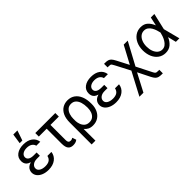

<svg xmlns="http://www.w3.org/2000/svg" viewBox="93 -1785 3002 3002"><g transform="rotate(-45 1594.5 -283.5)"><path d="M313.5 -284.2V-244.1H249Q191.4 -244.1 157.5 -217.5Q123.5 -190.9 124 -152.3Q123.5 -113.8 160.9 -90.3Q198.2 -66.9 259.8 -66.4Q319.3 -66.9 351.8 -89.6Q384.3 -112.3 394.5 -159.2H483.4Q474.1 -82.5 413.3 -36.4Q352.5 9.8 255.9 9.8Q192.4 9.8 142.6 -10Q92.8 -29.8 64.2 -65.2Q35.6 -100.6 35.2 -147.5Q35.2 -169.9 44.2 -194.3Q53.2 -218.8 76.4 -239.7Q99.6 -260.7 142.6 -272.9Q102.1 -284.2 81.3 -303.7Q60.5 -323.2 53.2 -346.4Q45.9 -369.6 45.9 -391.6Q45.4 -467.3 103.3 -510Q161.1 -552.7 253.9 -552.7Q347.2 -552.7 404.8 -510.7Q462.4 -468.8 472.7 -394.5H384.8Q376 -432.1 342.5 -454.6Q309.1 -477.1 253.9 -477.5Q197.8 -477.1 164.3 -453.4Q130.9 -429.7 130.9 -391.6Q130.9 -357.9 160.2 -337.4Q189.5 -316.9 249 -316.4H313.5ZM229.5 -606.4 253.9 -772.5H344.7L288.1 -606.4Z M956.1 -545.9V-467.8H771.5V-131.8Q772 -101.1 780.8 -88.1Q789.6 -75.2 802.2 -72.5Q814.9 -69.8 826.2 -69.3Q838.9 -69.8 850.6 -75Q862.3 -80.1 870.1 -85L892.6 -18.6Q868.2 -0.5 845.9 4.6Q823.7 9.8 799.8 9.8Q744.6 9.8 716.3 -23.9Q688 -57.6 687.5 -136.7V-467.8H513.7V-545.9Z M1010.7 203.1V-280.3Q1010.7 -371.6 1039.6 -432.1Q1068.4 -492.7 1118.2 -522.7Q1168 -552.7 1230.5 -552.7Q1302.2 -552.7 1353.5 -515.6Q1404.8 -478.5 1432.1 -411.4Q1459.5 -344.2 1459 -253.9V-244.1Q1459.5 -170.4 1432.4 -113Q1405.3 -55.7 1355.5 -22.9Q1305.7 9.8 1237.3 9.8Q1188.5 9.8 1153.6 -7.8Q1118.7 -25.4 1093.3 -57.1L1094.7 203.1ZM1092.3 -227.1Q1094.2 -192.9 1108.2 -155.3Q1122.1 -117.7 1152.3 -91.6Q1182.6 -65.4 1233.4 -65.4Q1281.2 -65.4 1312 -90.1Q1342.8 -114.7 1357.9 -155.5Q1373 -196.3 1373 -244.1V-253.9Q1373 -316.9 1357.7 -366.7Q1342.3 -416.5 1311 -445.6Q1279.8 -474.6 1230.5 -474.6Q1181.2 -474.6 1150.4 -445.6Q1119.6 -416.5 1105.5 -372.1Q1091.3 -327.6 1091.8 -281.2Z M1808.6 -284.2V-244.1H1744.1Q1686.5 -244.1 1652.6 -217.5Q1618.7 -190.9 1619.1 -152.3Q1618.7 -113.8 1656 -90.3Q1693.4 -66.9 1754.9 -66.4Q1814.5 -66.9 1846.9 -89.6Q1879.4 -112.3 1889.6 -159.2H1978.5Q1969.2 -82.5 1908.4 -36.4Q1847.7 9.8 1751 9.8Q1687.5 9.8 1637.7 -10Q1587.9 -29.8 1559.3 -65.2Q1530.8 -100.6 1530.3 -147.5Q1530.3 -169.9 1539.3 -194.3Q1548.3 -218.8 1571.5 -239.7Q1594.7 -260.7 1637.7 -272.9Q1597.2 -284.2 1576.4 -303.7Q1555.7 -323.2 1548.3 -346.4Q1541 -369.6 1541 -391.6Q1540.5 -467.3 1598.4 -510Q1656.2 -552.7 1749 -552.7Q1842.3 -552.7 1899.9 -510.7Q1957.5 -468.8 1967.8 -394.5H1879.9Q1871.1 -432.1 1837.6 -454.6Q1804.2 -477.1 1749 -477.5Q1692.9 -477.1 1659.4 -453.4Q1626 -429.7 1626 -391.6Q1626 -357.9 1655.3 -337.4Q1684.6 -316.9 1744.1 -316.4H1808.6Z M2066.4 204.1 2266.6 -174.3 2141.6 -414.1Q2127 -442.4 2117.9 -454.8Q2108.9 -467.3 2096.7 -470.2Q2084.5 -473.1 2059.6 -472.7H2039.1V-550.8H2059.6Q2100.1 -551.3 2125.5 -543.2Q2150.9 -535.2 2170.2 -513.4Q2189.5 -491.7 2210.9 -450.2L2312.5 -253.9L2468.8 -545.9H2557.6L2356.4 -172.9L2481.4 74.2Q2493.7 98.6 2503.2 109.6Q2512.7 120.6 2526.1 123.3Q2539.6 126 2563.5 126H2584V204.1H2563.5Q2522.9 204.1 2496.8 197Q2470.7 189.9 2451.4 169.7Q2432.1 149.4 2412.1 110.4L2310.5 -92.8L2155.3 204.1Z M2841.8 11.7Q2773.4 10.7 2722.4 -25.9Q2671.4 -62.5 2643.6 -126.2Q2615.7 -189.9 2615.2 -272.5Q2615.7 -355 2645.3 -418Q2674.8 -481 2727.1 -516.8Q2779.3 -552.7 2846.7 -552.7Q2921.9 -552.7 2966.6 -510.7Q3011.2 -468.8 3037.1 -403.3H3037.6L3068.4 -545.9H3146.5L3083.5 -272.9L3154.3 0H3076.2L3042.5 -137.7H3042Q3014.2 -71.8 2965.6 -29.8Q2917 12.2 2841.8 11.7ZM3009.3 -272.9 3008.8 -274.4Q3003.4 -300.3 2992.7 -334.7Q2981.9 -369.1 2963.4 -401.6Q2944.8 -434.1 2916.3 -455.8Q2887.7 -477.5 2846.7 -477.5Q2803.7 -477.5 2770.3 -451.2Q2736.8 -424.8 2718 -378.4Q2699.2 -332 2699.2 -271.5Q2699.2 -212.4 2717 -165.3Q2734.9 -118.2 2767.1 -91.1Q2799.3 -64 2841.8 -63.5Q2881.3 -63.5 2910.2 -85.4Q2939 -107.4 2959 -140.6Q2979 -173.8 2991 -209.2Q3002.9 -244.6 3008.8 -271.5Z"/></g></svg>

Font: Inter Display
Style: Regular
Weight: 400
Designer: Rasmus Andersson
Foundry: rsms
Version: Version 4.000;git-37864ae